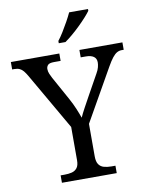

<svg xmlns="http://www.w3.org/2000/svg" viewBox="-104 -1002 831 1073"><g transform="rotate(-10 311.5 -465.5)"><path d="M159 0V-42H182Q204 -42 222.5 -46.5Q241 -51 252.5 -65.5Q264 -80 264 -109V-298L79 -619Q68 -638 58.5 -649.5Q49 -661 37 -666.5Q25 -672 8 -672H-5V-714H270V-672H233Q206 -672 197.5 -662.5Q189 -653 189 -640Q189 -626 195 -612Q201 -598 207 -587L281 -453Q298 -422 310.5 -392Q323 -362 331 -339Q340 -360 357 -391Q374 -422 391 -453L455 -568Q465 -585 469 -600.5Q473 -616 473 -628Q473 -650 457.5 -661Q442 -672 413 -672H384V-714H628V-672H616Q602 -672 589.5 -665Q577 -658 563.5 -641Q550 -624 533 -594L365 -298V-114Q365 -83 376 -67.5Q387 -52 406 -47Q425 -42 447 -42H470V0ZM277 -784Q292 -803 308 -829Q324 -855 339 -882Q354 -909 364 -931H471V-921Q462 -908 444 -888Q426 -868 403.5 -846Q381 -824 358 -804.5Q335 -785 315 -771H277Z"/></g></svg>

Font: Noto Serif Malayalam
Style: Regular
Weight: 400
Designer: Indian type Foundry, Jelle Bosma, Monotype Design Team
Foundry: Monotype Imaging Inc.
Version: Version 2.103